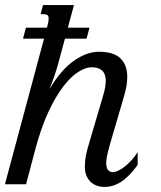

<svg xmlns="http://www.w3.org/2000/svg" viewBox="-47 -736 642 767"><path d="M364.7 -353Q370.1 -371.1 372.8 -386Q375.5 -400.9 375.5 -413.1Q375.5 -467.3 318.8 -467.3Q295.9 -467.3 266.6 -449.2Q237.3 -431.2 206.8 -391.8Q176.3 -352.5 147 -290.3Q117.7 -228 94.2 -140.1L57.1 0H-27.3L128.9 -581.5H44.9L56.6 -625.5H140.6L142.1 -630.9Q147.5 -651.4 147.5 -661.1Q147.5 -671.9 142.6 -675.5Q137.7 -679.2 128.9 -679.2H115.2L125 -715.8H248.5L224.1 -625.5H310.5L298.8 -581.5H212.4L183.1 -473.1Q181.6 -468.3 178.5 -458Q175.3 -447.8 170.9 -434.6Q166.5 -421.4 161.1 -407.2Q155.8 -393.1 150.9 -379.9Q195.3 -455.6 247.1 -492.4Q298.8 -529.3 348.1 -529.3Q407.2 -529.3 434.3 -502.7Q461.4 -476.1 461.4 -428.7Q461.4 -396 449.7 -356L391.6 -157.2Q387.7 -143.1 382.6 -122.8Q377.4 -102.5 377.4 -84.5Q377.4 -65.4 384.5 -56.9Q391.6 -48.3 402.8 -48.3Q413.1 -48.3 426.3 -54.7Q439.5 -61 452.9 -71.8Q466.3 -82.5 479.5 -97.2Q492.7 -111.8 502.9 -128.4V-77.1Q470.2 -31.7 438 -10.5Q405.8 10.7 370.6 10.7Q354 10.7 339.6 5.6Q325.2 0.5 314.7 -9.8Q304.2 -20 298.1 -34.9Q292 -49.8 292 -68.8Q292 -89.8 295.4 -109.9Q298.8 -129.9 304.7 -149.4Z"/></svg>

Font: Arian Grqi
Style: Italic
Weight: 400
Italic angle: -15°
Designer: Ruben Hakobyan (Tarumian)
Foundry: Ruben Hakobyan (Tarumian)
Version: Version 1.002